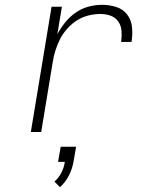

<svg xmlns="http://www.w3.org/2000/svg" viewBox="-20 -548 640 797"><path d="M108 0 194 -520H237L218 -406Q232 -432 251 -455.5Q270 -479 294.5 -496Q319 -513 347.5 -520.5Q376 -528 404 -528Q434 -528 462.5 -519Q491 -510 508 -487.5Q525 -465 528 -435Q531 -405 526 -374H483Q486 -397 484.5 -419Q483 -441 471.5 -458Q460 -475 440 -482.5Q420 -490 397 -490Q373 -490 348 -484Q323 -478 300.5 -464Q278 -450 260 -430Q242 -410 230 -387Q218 -364 210.5 -340Q203 -316 199 -291L151 0ZM229 229 206 206Q224 190 235 168.5Q246 147 249 124H221L232 61H296L285 124Q280 153 266 180.5Q252 208 229 229Z"/></svg>

Font: Iosevka SS04 XLt Ex Obl
Style: Regular
Weight: 200
Width: 7
Italic angle: -9°
Monospace: yes
Designer: Belleve Invis
Foundry: Belleve Invis
Version: Version 19.0.0; ttfautohint (v1.8.4)